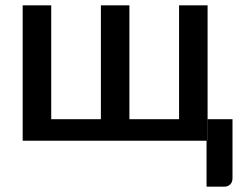

<svg xmlns="http://www.w3.org/2000/svg" viewBox="-20 -530 913 723"><path d="M762.2 -81.1H855.5V140.6Q855.5 155.8 847.2 164.1Q838.4 172.9 824.7 172.9H757.8V0H65.4V-509.8H172.9V-81.1H359.9V-509.8H467.3V-81.1H654.3V-509.8H761.7V0H762.2Z"/></svg>

Font: Lato-SemiBold
Style: Regular
Weight: 500
Designer: Lukasz Dziedzic with Adam Twardoch and Botio Nikoltchev
Foundry: tyPoland Lukasz Dziedzic
Version: ""